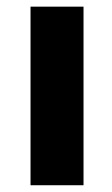

<svg xmlns="http://www.w3.org/2000/svg" viewBox="-20 -548 331 568"><path d="M70.3 0V-528.3H227.1V0Z"/></svg>

Font: Comme
Style: Bold
Weight: 700
Version: Version 1.000;gftools[0.9.27]